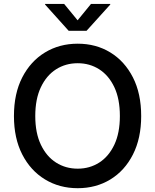

<svg xmlns="http://www.w3.org/2000/svg" viewBox="-20 -964 804 994"><path d="M382.3 10.3Q287.6 10.3 212.9 -35.2Q138.2 -80.6 95.2 -164.3Q52.2 -248 52.2 -363.3Q52.2 -479.5 95.2 -563.2Q138.2 -647 212.9 -692.4Q287.6 -737.8 382.3 -737.8Q477.1 -737.8 551.3 -692.4Q625.5 -647 668.2 -563.2Q710.9 -479.5 710.9 -363.3Q710.9 -248 668.2 -164.1Q625.5 -80.1 551.3 -34.9Q477.1 10.3 382.3 10.3ZM382.3 -90.8Q444.3 -90.8 493.7 -122.3Q543 -153.8 571.8 -214.6Q600.6 -275.4 600.6 -363.3Q600.6 -452.1 571.8 -512.9Q543 -573.7 493.7 -605.2Q444.3 -636.7 382.3 -636.7Q319.8 -636.7 270.3 -605.2Q220.7 -573.7 191.7 -512.7Q162.6 -451.7 162.6 -363.3Q162.6 -275.4 191.7 -214.6Q220.7 -153.8 270.3 -122.3Q319.8 -90.8 382.3 -90.8ZM312 -943.8 381.8 -858.9 451.2 -943.8H550.8V-940.4L428.2 -804.7H335.4L213.4 -940.4V-943.8Z"/></svg>

Font: Inter 17pt Medium
Style: Regular
Weight: 500
Version: Version 4.001;git-66647c0bb